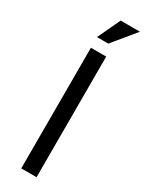

<svg xmlns="http://www.w3.org/2000/svg" viewBox="-234 -939 747 976"><g transform="rotate(30 139.0 -451.5)"><path d="M183.6 0H93.8V-708H183.6ZM155.8 -903.3H269L159.7 -770.5H93.3Z"/></g></svg>

Font: Saysettha OT
Style: Regular
Weight: 400
Designer: John M. Durdin and Silvain Dupertuis
Foundry: Lao Script for Windows
Version: Version 2.000